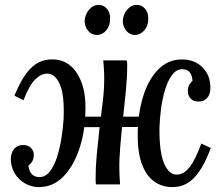

<svg xmlns="http://www.w3.org/2000/svg" viewBox="-20 -754 914 785"><path d="M138 11Q108 11 81.5 -4.5Q55 -20 39.5 -46.5Q24 -73 24 -107Q26 -132 39 -146.5Q52 -161 72 -161Q94 -162 106.5 -149.5Q119 -137 118 -120Q118 -106 112.5 -95.5Q107 -85 96 -77Q100 -51 111.5 -40.5Q123 -30 141 -30Q166 -30 184 -53Q202 -76 213.5 -113Q225 -150 231.5 -191Q238 -232 240 -268Q244 -366 224.5 -409.5Q205 -453 174 -453Q148 -453 124 -429.5Q100 -406 76 -344L39 -363Q64 -423 88.5 -455Q113 -487 139.5 -499.5Q166 -512 196 -511Q236 -511 266.5 -486.5Q297 -462 314.5 -413.5Q332 -365 329 -292Q327 -211 303 -141.5Q279 -72 237.5 -30.5Q196 11 138 11ZM685 11Q641 11 608.5 -13.5Q576 -38 559 -86.5Q542 -135 543 -208Q544 -290 565 -359Q586 -428 626.5 -469.5Q667 -511 724 -511Q776 -511 808.5 -478Q841 -445 840 -393Q840 -368 827 -353.5Q814 -339 794 -339Q772 -338 760 -350.5Q748 -363 748 -380Q748 -395 752.5 -405Q757 -415 767 -423Q766 -445 756 -458Q746 -471 725 -471Q701 -471 683.5 -447.5Q666 -424 655 -387.5Q644 -351 638.5 -309.5Q633 -268 632 -232Q631 -131 651 -85.5Q671 -40 702 -40Q731 -40 755 -70.5Q779 -101 803 -167L842 -149Q819 -88 795 -53.5Q771 -19 744.5 -4Q718 11 685 11ZM372 0Q371 -8 371 -14.5Q371 -21 371 -29Q371 -46 372 -69Q373 -92 376.5 -130.5Q380 -169 387 -231Q394 -288 400.5 -341.5Q407 -395 406 -450Q405 -462 404.5 -477Q404 -492 402 -507H498Q500 -499 500 -493Q500 -487 500 -478Q500 -437 494.5 -381.5Q489 -326 482.5 -266.5Q476 -207 471.5 -152.5Q467 -98 468 -58Q468 -46 469 -31Q470 -16 471 0ZM300 -234 303 -277H563L562 -235ZM532 -611Q511 -611 496.5 -628Q482 -645 482 -670Q484 -696 500.5 -715Q517 -734 538 -734Q561 -734 574.5 -716.5Q588 -699 586 -674Q586 -648 569.5 -629.5Q553 -611 532 -611ZM376 -611Q355 -611 340.5 -628Q326 -645 326 -670Q328 -696 344.5 -715Q361 -734 382 -734Q405 -734 418.5 -716.5Q432 -699 430 -674Q430 -648 414 -629.5Q398 -611 376 -611Z"/></svg>

Font: Lora Medium
Style: Italic
Weight: 500
Italic angle: -3°
Designer: Olga Karpushina, Alexei Vanyashin (Cyrillic)
Foundry: Cyreal
Version: Version 3.004